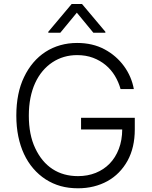

<svg xmlns="http://www.w3.org/2000/svg" viewBox="-20 -958 781 987"><path d="M103.7 -561.8Q123.6 -603.7 151.5 -636.4Q179.3 -669 214 -691.4Q248.6 -713.8 289.6 -725.5Q330.6 -737.2 376.4 -737.2Q456.3 -737.2 517.4 -704.5Q547.9 -688.2 573.2 -666.2Q598.4 -644.2 617.5 -617.9Q636.7 -591.6 649.5 -561.8Q662.3 -532 668 -500H599.8Q589.8 -536.2 570.7 -568Q551.5 -599.8 523.3 -623.4Q495 -647 458.3 -660.9Q421.5 -674.7 376.4 -674.7Q305.8 -674.7 249.6 -637.8Q221.6 -619.3 199 -592.5Q176.5 -565.7 160.7 -531.2Q144.9 -496.8 136.5 -454.7Q128.2 -412.6 128.2 -363.6Q128.2 -265.3 160.9 -196.4Q194.2 -125.4 250 -89Q305.8 -52.6 381 -52.6Q430.4 -52.6 471.9 -69.2Q513.5 -85.9 543.7 -117Q573.9 -148.1 590.9 -192.6Q608 -237.2 608.3 -292.6H396.7V-352.3H672.9V-292.6Q672.9 -199.6 635.7 -131.7Q616.8 -97.7 590.7 -71.2Q564.6 -44.7 532.1 -26.8Q499.6 -8.9 461.6 0.5Q423.7 9.9 381 9.9Q332.7 9.9 291.9 -1.4Q251.1 -12.8 214.5 -36.2Q179 -59.3 150.9 -92Q122.9 -124.6 103.5 -166Q84.2 -207.4 74 -257.1Q63.9 -306.8 63.9 -363.6Q63.9 -479.8 103.7 -561.8ZM348.4 -937.5H401.6L521.7 -794.7V-789.8H459.9L375 -892.8L290.1 -789.8H228.3V-794.7Z"/></svg>

Font: Inter P Light
Style: Regular
Weight: 300
Designer: Rasmus Andersson
Foundry: rsms
Version: Version 3.018;git-588b23468